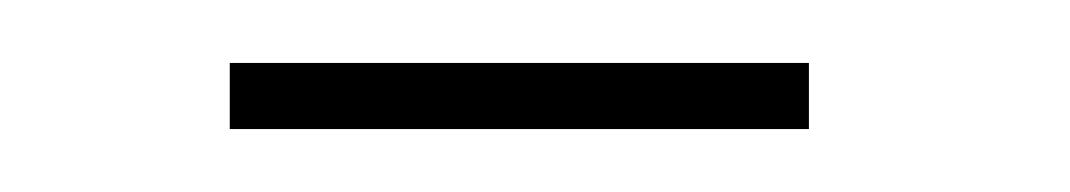

<svg xmlns="http://www.w3.org/2000/svg" viewBox="-20 -221 340 61"><path d="M237 -180V-201H53V-180Z"/></svg>

Font: Josefin Slab ExtraLight
Style: Regular
Weight: 250
Designer: Santiago Orozco
Foundry: Typemade
Version: Version 2.000